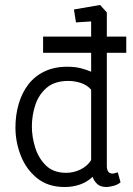

<svg xmlns="http://www.w3.org/2000/svg" viewBox="-20 -747 535 771"><path d="M153 -600H487V-535H153ZM240 4Q173 4 129 -31.5Q85 -67 63.5 -122Q42 -177 42 -235Q42 -285 55 -329.5Q68 -374 93.5 -407.5Q119 -441 158.5 -460Q198 -479 250 -479Q281 -479 304.5 -473Q328 -467 346 -459V-661L285 -657L277 -709L382 -727L409 -697V-79Q409 -68 414 -59Q419 -50 432 -50Q437 -50 443 -52Q449 -54 453 -55L464 -15Q453 -5 435 -0.5Q417 4 408 4Q383 4 370 -8.5Q357 -21 352 -37Q330 -16 301 -6Q272 4 240 4ZM246 -53Q275 -53 302.5 -66Q330 -79 346 -104V-387Q329 -406 304.5 -414Q280 -422 254 -422Q200 -422 168 -395Q136 -368 122 -326Q108 -284 108 -239Q108 -197 121.5 -154Q135 -111 165 -82Q195 -53 246 -53Z"/></svg>

Font: Kreon Light
Style: Regular
Weight: 300
Designer: Julia Petretta
Foundry: Julia Petretta and Eli Heuer
Version: Version 2.002